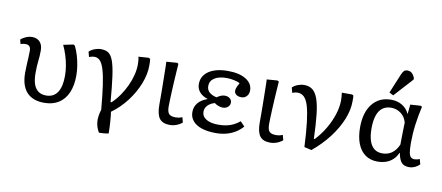

<svg xmlns="http://www.w3.org/2000/svg" viewBox="-81 -1139 3823 1659"><g transform="rotate(10 1830.0 -310.0)"><path d="M333 14Q232 14 179.5 -43.5Q127 -101 127 -213Q127 -252 129 -286.5Q131 -321 132.5 -352Q134 -383 134 -408Q134 -432 123 -445Q112 -458 91 -458Q79 -458 68 -456.5Q57 -455 45 -450L35 -488Q54 -506 81 -517Q108 -528 135 -528Q178 -528 202.5 -501Q227 -474 227 -427Q227 -399 225.5 -377Q224 -355 221.5 -334Q219 -313 217.5 -287Q216 -261 216 -225Q216 -167 229.5 -128.5Q243 -90 270.5 -70.5Q298 -51 339 -51Q404 -51 437.5 -100.5Q471 -150 471 -246Q471 -287 464 -331Q457 -375 443 -420Q429 -465 409 -508L496 -526L509 -519Q528 -481 540.5 -438.5Q553 -396 560 -352Q567 -308 567 -266Q567 -177 539.5 -114.5Q512 -52 460 -19Q408 14 333 14Z M845 186Q832 164 824.5 141.5Q817 119 815 94.5Q813 70 817 43.5Q821 17 830 -13Q819 -141 806.5 -226Q794 -311 778.5 -361Q763 -411 742.5 -432Q722 -453 693 -453Q672 -453 647 -443L635 -488Q655 -507 683 -517.5Q711 -528 739 -528Q778 -528 803.5 -511Q829 -494 846 -447.5Q863 -401 875 -315Q887 -229 898 -92H907Q944 -127 974.5 -171Q1005 -215 1027.5 -263.5Q1050 -312 1062 -360.5Q1074 -409 1074 -453Q1074 -470 1072.5 -487Q1071 -504 1067 -520L1157 -526L1170 -519Q1172 -508 1172.5 -492.5Q1173 -477 1173 -460Q1173 -383 1140 -299.5Q1107 -216 1049.5 -140.5Q992 -65 916 -10Q919 6 921 29Q923 52 925 78Q927 104 928 130Q929 156 929 178Q916 181 900 183Q884 185 869.5 185.5Q855 186 845 186Z M1436 14Q1372 14 1344.5 -22.5Q1317 -59 1317 -143Q1317 -180 1317 -217Q1317 -254 1316.5 -290Q1316 -326 1315.5 -359.5Q1315 -393 1314.5 -423Q1314 -453 1313.5 -477.5Q1313 -502 1312 -519L1405 -526L1418 -519Q1416 -488 1413 -445.5Q1410 -403 1407.5 -357Q1405 -311 1403 -268Q1401 -225 1400 -192Q1399 -159 1399 -142Q1399 -95 1415.5 -77Q1432 -59 1475 -59Q1488 -59 1501 -61.5Q1514 -64 1532 -71L1544 -26Q1530 -14 1512.5 -5Q1495 4 1475.5 9Q1456 14 1436 14Z M1839 14Q1767 14 1715.5 -3Q1664 -20 1636.5 -52.5Q1609 -85 1609 -130Q1609 -177 1637 -210.5Q1665 -244 1719 -263V-264Q1672 -279 1647 -308.5Q1622 -338 1622 -379Q1622 -427 1650 -461.5Q1678 -496 1729 -514.5Q1780 -533 1850 -533Q1950 -533 2009 -497Q2068 -461 2068 -400Q2068 -369 2050 -349Q2032 -329 2003 -329Q1975 -329 1958 -342Q1941 -355 1941 -375Q1941 -385 1944 -395.5Q1947 -406 1953 -418.5Q1959 -431 1968 -445Q1952 -456 1917 -463.5Q1882 -471 1850 -471Q1782 -471 1743.5 -445.5Q1705 -420 1705 -375Q1705 -344 1726 -323Q1747 -302 1792 -291Q1812 -305 1828.5 -311.5Q1845 -318 1861 -318Q1888 -318 1905.5 -304Q1923 -290 1923 -267Q1923 -244 1905 -228.5Q1887 -213 1861 -213Q1843 -213 1822.5 -220.5Q1802 -228 1787 -240Q1748 -229 1725.5 -205Q1703 -181 1703 -151Q1703 -109 1741.5 -85Q1780 -61 1847 -61Q1887 -61 1919 -67.5Q1951 -74 1979.5 -88Q2008 -102 2035 -124L2073 -84Q2045 -52 2009 -30Q1973 -8 1930.5 3Q1888 14 1839 14Z M2317 14Q2253 14 2225.5 -22.5Q2198 -59 2198 -143Q2198 -180 2198 -217Q2198 -254 2197.5 -290Q2197 -326 2196.5 -359.5Q2196 -393 2195.5 -423Q2195 -453 2194.5 -477.5Q2194 -502 2193 -519L2286 -526L2299 -519Q2297 -488 2294 -445.5Q2291 -403 2288.5 -357Q2286 -311 2284 -268Q2282 -225 2281 -192Q2280 -159 2280 -142Q2280 -95 2296.5 -77Q2313 -59 2356 -59Q2369 -59 2382 -61.5Q2395 -64 2413 -71L2425 -26Q2411 -14 2393.5 -5Q2376 4 2356.5 9Q2337 14 2317 14Z M2679 15 2615 0Q2609 -130 2598.5 -217Q2588 -304 2572.5 -356Q2557 -408 2533 -430.5Q2509 -453 2476 -453Q2455 -453 2430 -443L2418 -488Q2438 -507 2466 -517.5Q2494 -528 2522 -528Q2564 -528 2593.5 -506Q2623 -484 2641.5 -433Q2660 -382 2669.5 -296.5Q2679 -211 2683 -84H2691Q2742 -138 2779 -201.5Q2816 -265 2836.5 -330Q2857 -395 2857 -453Q2857 -467 2855.5 -484Q2854 -501 2852 -519H2941L2954 -513Q2956 -505 2956 -495.5Q2956 -486 2956 -460Q2956 -385 2922.5 -302Q2889 -219 2827 -137.5Q2765 -56 2679 15Z M3257 14Q3195 14 3150.5 -17.5Q3106 -49 3082.5 -108.5Q3059 -168 3059 -252Q3059 -383 3119 -458Q3179 -533 3283 -533Q3338 -533 3380 -508Q3422 -483 3442 -438H3444L3452 -520L3542 -526L3555 -519Q3546 -480 3538.5 -438.5Q3531 -397 3525.5 -355.5Q3520 -314 3517.5 -273Q3515 -232 3515 -194Q3515 -142 3520 -113Q3525 -84 3537 -72.5Q3549 -61 3571 -61Q3579 -61 3592 -64Q3605 -67 3615 -71L3627 -26Q3608 -7 3584.5 3.5Q3561 14 3536 14Q3491 14 3469 -10Q3447 -34 3436 -93H3433Q3418 -58 3392.5 -34Q3367 -10 3333 2Q3299 14 3257 14ZM3287 -63Q3335 -63 3370.5 -88.5Q3406 -114 3428 -165Q3428 -180 3428.5 -205Q3429 -230 3429.5 -259Q3430 -288 3430.5 -314Q3431 -340 3432 -357Q3421 -405 3383 -435Q3345 -465 3295 -465Q3250 -465 3219.5 -442Q3189 -419 3173.5 -373.5Q3158 -328 3158 -260Q3158 -195 3172.5 -151Q3187 -107 3215.5 -85Q3244 -63 3287 -63ZM3293 -573 3257 -592 3327 -761Q3338 -787 3348.5 -796.5Q3359 -806 3378 -806Q3400 -806 3415 -794Q3430 -782 3443 -753V-738Z"/></g></svg>

Font: Literata Variable Black
Style: Regular
Weight: 900
Designer: Latin by Veronika Burian and Jose Scaglione. Greek by Irene Vlachou. Cyrillic by Vera Evstafieva.
Foundry: TypeTogether
Version: Version 3.021